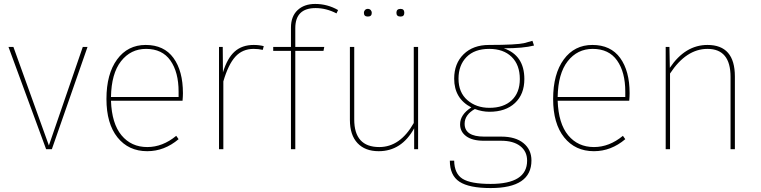

<svg xmlns="http://www.w3.org/2000/svg" viewBox="-20 -757 3860 974"><path d="M424 -519 243 0H214L23 -519H48L228 -19L400 -519Z M908 -284Q908 -268 906 -246H543Q547 -130 596.5 -70.5Q646 -11 727 -11Q805 -11 874 -68L886 -51Q814 10 727 10Q632 10 576 -60Q520 -130 520 -255Q520 -382 574 -455.5Q628 -529 719 -529Q812 -529 860 -463Q908 -397 908 -284ZM886 -265V-292Q886 -391 844.5 -450Q803 -509 721 -509Q643 -509 594 -446.5Q545 -384 543 -265Z M1267 -529Q1294 -529 1318 -523L1313 -504Q1291 -509 1267 -509Q1210 -509 1174 -469.5Q1138 -430 1113 -344V0H1091V-519H1110L1111 -390Q1133 -462 1170.5 -495.5Q1208 -529 1267 -529Z M1581 -716Q1478 -716 1478 -614V-519H1625L1621 -499H1478V0H1456V-499H1366V-519H1456V-617Q1456 -674 1489.5 -705.5Q1523 -737 1579 -737Q1641 -737 1695 -706L1687 -689Q1635 -716 1581 -716Z M1866 -692Q1866 -673 1846 -673Q1826 -673 1826 -692Q1826 -700 1831.5 -706Q1837 -712 1846 -712Q1855 -712 1860.5 -706Q1866 -700 1866 -692ZM2012 -712Q2031 -712 2031 -692Q2031 -673 2012 -673Q1991 -673 1991 -692Q1991 -712 2012 -712ZM2101 -519V0H2081V-106Q2017 10 1901 10Q1832 10 1793.5 -31Q1755 -72 1755 -149V-519H1777V-151Q1777 -11 1904 -11Q2010 -11 2079 -133V-519Z M2681 -550 2689 -526Q2635 -512 2536 -512Q2640 -476 2640 -356Q2640 -279 2592.5 -234.5Q2545 -190 2463 -190Q2426 -190 2389 -204Q2337 -175 2337 -129Q2337 -64 2436 -64H2523Q2595 -64 2635.5 -31Q2676 2 2676 57Q2676 197 2469 197Q2360 197 2311 165Q2262 133 2262 58H2284Q2285 124 2326.5 150Q2368 176 2469 176Q2654 176 2654 58Q2654 11 2619 -16Q2584 -43 2522 -43H2434Q2376 -43 2345 -66Q2314 -89 2314 -126Q2314 -176 2371 -212Q2284 -257 2284 -358Q2284 -435 2332 -482Q2380 -529 2461 -529Q2532 -529 2576.5 -531.5Q2621 -534 2638 -538Q2655 -542 2681 -550ZM2462 -509Q2387 -509 2346.5 -467.5Q2306 -426 2306 -358Q2306 -288 2351 -249Q2396 -210 2463 -210Q2535 -210 2576 -248.5Q2617 -287 2617 -356Q2617 -428 2575.5 -468.5Q2534 -509 2462 -509Z M3174 -284Q3174 -268 3172 -246H2809Q2813 -130 2862.5 -70.5Q2912 -11 2993 -11Q3071 -11 3140 -68L3152 -51Q3080 10 2993 10Q2898 10 2842 -60Q2786 -130 2786 -255Q2786 -382 2840 -455.5Q2894 -529 2985 -529Q3078 -529 3126 -463Q3174 -397 3174 -284ZM3152 -265V-292Q3152 -391 3110.5 -450Q3069 -509 2987 -509Q2909 -509 2860 -446.5Q2811 -384 2809 -265Z M3569 -529Q3708 -529 3708 -369V0H3686V-367Q3686 -509 3569 -509Q3461 -509 3379 -384V0H3357V-519H3376L3378 -413Q3456 -529 3569 -529Z"/></svg>

Font: FiraGO Thin
Style: Regular
Weight: 100
Designer: bBox Type
Foundry: bBox Type GmbH
Version: Version 1.001;PS 001.001;hotconv 1.0.88;makeotf.lib2.5.64775